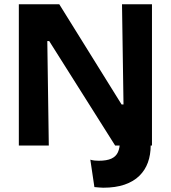

<svg xmlns="http://www.w3.org/2000/svg" viewBox="-20 -680 798 897"><path d="M421 194 402 66Q412 69 422 70Q432 71 441 71Q479 71 500.5 61Q522 51 531 31Q540 11 540 -18V-69H684V-1Q684 43 671 79Q658 115 631 141.5Q604 168 562 182.5Q520 197 462 197Q454 197 444.5 196Q435 195 421 194ZM68 0V-660H257L548 -192H557L550 -660H690V0H518L210 -488H201L208 0Z"/></svg>

Font: Bricolage Grotesque 18pt
Style: Bold
Weight: 700
Designer: Mathieu Triay
Foundry: Atelier Triay
Version: Version 1.000;gftools[0.9.30]